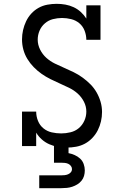

<svg xmlns="http://www.w3.org/2000/svg" viewBox="-20 -763 640 1003"><path d="M328 8Q305 8 282 4Q259 0 237.5 -9.5Q216 -19 198.5 -34.5Q181 -50 169 -70V0H95V-180H169Q169 -155 178.5 -131.5Q188 -108 207 -92.5Q226 -77 250.5 -71.5Q275 -66 300 -66Q324 -66 348.5 -72Q373 -78 391.5 -93.5Q410 -109 420.5 -132Q431 -155 431 -180Q431 -207 418.5 -231.5Q406 -256 386 -274Q366 -292 341.5 -304Q317 -316 292 -327Q267 -338 243 -350Q219 -362 197 -377.5Q175 -393 156 -412.5Q137 -432 123 -455Q109 -478 102 -504Q95 -530 95 -557Q95 -582 100.5 -606Q106 -630 116.5 -652Q127 -674 143.5 -692Q160 -710 181.5 -722Q203 -734 227.5 -738.5Q252 -743 276 -743Q299 -743 321.5 -739Q344 -735 364.5 -725.5Q385 -716 402 -700.5Q419 -685 431 -666V-735H505V-555H431Q431 -579 422 -602.5Q413 -626 394.5 -641.5Q376 -657 352 -663Q328 -669 304 -669Q280 -669 256.5 -663Q233 -657 214.5 -641Q196 -625 186.5 -602.5Q177 -580 177 -556Q177 -529 189.5 -504Q202 -479 222 -461Q242 -443 266.5 -431Q291 -419 315.5 -408.5Q340 -398 364.5 -386Q389 -374 411 -358Q433 -342 452 -323Q471 -304 484.5 -280.5Q498 -257 505.5 -231Q513 -205 513 -178Q513 -153 507.5 -129Q502 -105 491 -83Q480 -61 462.5 -42.5Q445 -24 423.5 -12.5Q402 -1 377.5 3.5Q353 8 328 8ZM185 220V153H300Q309 153 318 152Q327 151 335.5 147.5Q344 144 350 137Q356 130 356 120Q356 111 350 103.5Q344 96 336 92.5Q328 89 318.5 88Q309 87 300 87H262V-66H338V37Q354 40 370 47Q386 54 398.5 65.5Q411 77 417 93.5Q423 110 423 127Q423 142 419 156Q415 170 405.5 181.5Q396 193 383.5 200.5Q371 208 357.5 212.5Q344 217 329.5 218.5Q315 220 300 220Z"/></svg>

Font: Iosevka Etoile
Style: Regular
Weight: 400
Designer: Belleve Invis
Foundry: Belleve Invis
Version: Version 33.2.4